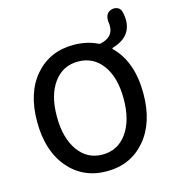

<svg xmlns="http://www.w3.org/2000/svg" viewBox="-129 -1002 1012 1120"><g transform="rotate(-15 377.0 -441.5)"><path d="M378.9 -87.9Q471.7 -87.9 526.4 -164.6Q581.1 -241.2 581.1 -371.1Q581.1 -500 526.4 -574.7Q471.7 -649.4 378.9 -649.4Q287.1 -649.4 232.4 -574.7Q177.7 -500 177.7 -371.1Q177.7 -241.2 232.4 -164.6Q287.1 -87.9 378.9 -87.9ZM611.3 -825.2Q610.4 -831.1 610.4 -837.9Q610.4 -851.6 615.2 -864.3Q623 -882.8 640.6 -889.6Q650.4 -894.5 661.1 -894.5Q669.9 -894.5 679.7 -891.6Q699.2 -884.8 705.1 -865.2Q712.9 -838.9 712.9 -811.5Q712.9 -708 595.7 -673.8Q593.8 -672.9 593.3 -670.9Q592.8 -668.9 594.7 -667Q700.2 -563.5 700.2 -371.1Q700.2 -195.3 611.3 -91.3Q522.5 12.7 378.9 12.7Q235.4 12.7 147 -91.3Q58.6 -195.3 58.6 -371.1Q58.6 -546.9 147 -648.4Q235.4 -750 378.9 -750Q458 -750 522.5 -718.8Q529.3 -714.8 536.1 -716.8Q575.2 -726.6 594.2 -747.1Q613.3 -767.6 613.3 -803.7Q613.3 -814.5 611.3 -825.2Z"/></g></svg>

Font: Gen Jyuu Gothic P Medium
Style: Regular
Weight: 500
Designer: [Source Han Sans]
Ryoko NISHIZUKA  (kana & ideographs); Paul D. Hunt (Latin, Greek & Cyrillic); Wenlong ZHANG  (bopomofo
Version: Version 1.002.20150607